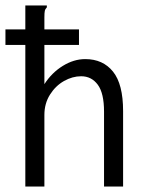

<svg xmlns="http://www.w3.org/2000/svg" viewBox="-20 -685 540 705"><path d="M432 -277V0H362V-275Q362 -343 339 -374Q316 -405 278 -405Q246 -405 215 -387.5Q184 -370 163.5 -337.5Q143 -305 143 -263V0H73V-520H0V-577H73V-665H152V-658Q146 -652 144.5 -645Q143 -638 143 -621V-577H270V-520H143V-376Q170 -418 210.5 -443Q251 -468 293 -468Q358 -468 395 -422Q432 -376 432 -277Z"/></svg>

Font: Vazir Code
Style: Code
Weight: 400
Foundry: DejaVu fonts team - Redesigned by Saber Rastikerdar
Version: Version 1.1.2